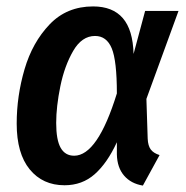

<svg xmlns="http://www.w3.org/2000/svg" viewBox="-20 -563 578 598"><path d="M396 -395 432 -529H536L436 -255L440 -131Q441 -109 449.5 -97.5Q458 -86 477 -80L425 15Q388 9 366.5 -16Q345 -41 344 -82V-120Q314 -55 275 -20.5Q236 14 181 14Q113 14 72.5 -35.5Q32 -85 32 -178Q32 -264 56.5 -347.5Q81 -431 134.5 -487Q188 -543 270 -543Q331 -543 362.5 -506.5Q394 -470 396 -395ZM155 -180Q155 -127 169 -102.5Q183 -78 211 -78Q284 -78 344 -272Q344 -374 328 -412.5Q312 -451 276 -451Q235 -451 208 -404.5Q181 -358 168 -294.5Q155 -231 155 -180Z"/></svg>

Font: Fira Sans Condensed Medium
Style: Italic
Weight: 500
Width: 3
Italic angle: -8°
Designer: bBox Type GmbH & Carrois Corporate GbR & Edenspiekermann AG
Foundry: bBox Type GmbH & Carrois Corporate GbR & Edenspiekermann AG
Version: Version 4.301